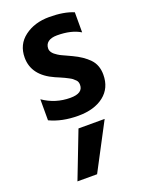

<svg xmlns="http://www.w3.org/2000/svg" viewBox="-176 -652 852 1131"><g transform="rotate(-20 250.0 -86.5)"><path d="M63.5 -394.5Q63.5 -476.6 126 -523.4Q188.5 -570.3 280.3 -570.3Q372.1 -570.3 432.6 -544.9V-418.9Q377 -453.1 287.1 -453.1Q251 -453.1 231.4 -438.5Q211.9 -423.8 211.9 -397Q211.9 -370.1 250 -346.7Q263.7 -337.9 272.9 -334Q282.2 -330.1 302.7 -320.3Q323.2 -310.5 332 -306.6Q392.6 -278.3 428.7 -240.7Q464.8 -203.1 464.8 -142.6Q464.8 -58.6 404.8 -11.7Q344.7 35.2 243.7 35.2Q142.6 35.2 66.4 -1V-132.8Q142.6 -80.1 236.3 -80.1Q315.4 -80.1 315.4 -132.8Q315.4 -152.3 304.7 -163.1Q293.9 -173.8 287.6 -178.7Q281.2 -183.6 267.1 -190.9Q252.9 -198.2 245.1 -202.1Q237.3 -206.1 218.8 -213.9Q200.2 -221.7 191.4 -225.6Q63.5 -282.2 63.5 -394.5ZM106.4 396.5 218.8 105.5H382.8L229.5 396.5Z"/></g></svg>

Font: GenEi M Gothic v2 Bold
Style: Regular
Weight: 700
Version: Version 2.0